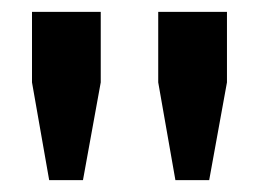

<svg xmlns="http://www.w3.org/2000/svg" viewBox="-20 -749 436 324"><path d="M63 -445 34 -610V-729H150V-610L120 -445ZM276 -445 247 -610V-729H363V-610L333 -445Z"/></svg>

Font: Mona Sans Expanded SemiBold
Style: Regular
Weight: 600
Width: 7
Designer: Deni Anggara
Foundry: GitHub
Version: Version 2.000